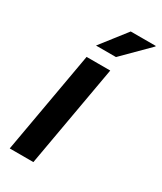

<svg xmlns="http://www.w3.org/2000/svg" viewBox="-184 -791 724 858"><g transform="rotate(30 177.5 -361.5)"><path d="M19 0 112 -526H234L141 0ZM123 -591 226 -723H355V-720L226 -591Z"/></g></svg>

Font: Archivo SemiBold SemiBold
Style: Italic
Weight: 600
Italic angle: -10°
Version: Version 2.001